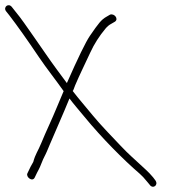

<svg xmlns="http://www.w3.org/2000/svg" viewBox="-54 -672 664 735"><path d="M367.4 -616 353.7 -608C344 -602.7 334.9 -595 326.6 -585C318.2 -575 306.1 -558.2 290 -534.6C274 -511 244.7 -450.8 202 -354C191.7 -368 179.2 -384.8 164.6 -404.5C134 -445.7 104.2 -490.8 73.6 -534C47.4 -570.9 28.6 -599.8 4.2 -629L-8.4 -645C-21.6 -662.2 -42.8 -644.7 -30.8 -629L-18.1 -613C12.6 -573 50.5 -519.5 95.6 -452.5C123.4 -411.3 161.6 -363.1 189 -324H190C183.7 -310 175 -289.3 163.9 -262C145 -215.5 121.5 -167.3 104.3 -125C91.6 -93.5 81.4 -82.6 73.3 -52C67.3 -42.5 59.7 -27.8 50.7 -8C44.6 6 70.8 26.2 79.2 7C93.2 -23.5 94.8 -20.7 105.6 -49C112.9 -68.4 118.9 -76.5 125.6 -92.5L136.3 -118C160.6 -175.5 187.1 -233.9 211.9 -295C229.5 -271.5 247.9 -251 269.6 -224.5C334.3 -145.5 418.4 -60.5 480.8 -7C489.2 0.2 498.5 10.2 508.8 23L518.8 35C530.7 52.8 553.5 37.5 541.2 19L532.2 7C512.7 -16.3 499.3 -26.3 481.3 -43.5C454.8 -68.7 441.8 -78 406.8 -115C377.2 -146.4 331.7 -192.8 300.7 -230.6C268 -270.5 250.8 -289.6 224 -324C226.6 -324 228.7 -333.6 233.5 -345C250.6 -385.5 269 -421.9 291.7 -471.1C306.4 -503.2 325.8 -533.7 349.8 -562.5C356.8 -570.8 364.2 -577 372.2 -581L385.9 -589C401.4 -599.3 383.8 -621.8 367.4 -616Z"/></svg>

Font: MewTooHand
Style: Lta
Weight: 400
Designer: Mew Too, Robert Jablonski
Version: Version 0.77